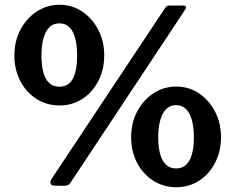

<svg xmlns="http://www.w3.org/2000/svg" viewBox="-20 -773 984 803"><path d="M717.3 10Q663.6 10 620.6 -17.6Q577.5 -45.1 552.9 -92.8Q528.4 -140.4 528.4 -199Q528.4 -258.3 553.3 -306Q578.2 -353.7 621.3 -382.4Q664.3 -411 717.3 -411Q770.3 -411 812.5 -382.4Q854.7 -353.7 879.5 -306Q904.3 -258.3 904.3 -199Q904.3 -140.4 879.8 -92.8Q855.4 -45.1 813.2 -17.6Q771 10 717.3 10ZM229 -332Q175.3 -332 132.2 -359.6Q89.2 -387.1 64.6 -434.8Q40.1 -482.4 40.1 -541Q40.1 -600.3 65 -648Q89.9 -695.7 133 -724.4Q176 -753 229 -753Q282 -753 324.2 -724.4Q366.4 -695.7 391.2 -648Q415.9 -600.3 415.9 -541Q415.9 -482.4 391.5 -434.8Q367.1 -387.1 324.9 -359.6Q282.7 -332 229 -332ZM228 -410.4Q267.8 -410.4 285.2 -445Q302.6 -479.5 302.6 -540Q302.6 -603.6 284.4 -639.4Q266.3 -675.3 228 -675.3Q202.5 -675.3 186.2 -658.7Q169.8 -642.2 161.6 -612.3Q153.4 -582.3 153.4 -540Q153.4 -500.1 161.2 -470.7Q169.1 -441.3 185.8 -425.9Q202.5 -410.4 228 -410.4ZM716.3 -68.5Q742.2 -68.5 758.6 -84Q775 -99.6 782.9 -129Q790.9 -158.4 790.9 -198Q790.9 -240 782.6 -270.3Q774.3 -300.7 757.9 -317Q741.5 -333.3 716.3 -333.3Q691.4 -333.3 674.9 -316.6Q658.4 -299.9 650.1 -269.8Q641.8 -239.7 641.8 -198Q641.8 -158.4 649.7 -129Q657.7 -99.6 674.5 -84Q691.4 -68.5 716.3 -68.5ZM273.6 -6.9Q266.5 4 248.6 4L207 3.3Q193.6 3.3 191.5 -6.1Q189.4 -15.4 195.6 -24.7L670.3 -739.3Q675.9 -747.6 681.4 -748.8Q686.9 -750 693.7 -750H746.5Q753.3 -750 757 -746.4Q760.6 -742.7 754.8 -733.4Z"/></svg>

Font: Libre Franklin Thin
Style: Regular
Weight: 100
Designer: Pablo Impallari, Rodrigo Fuenzalida, Nhung Nguyen
Foundry: Impallari Type
Version: Version 3.000